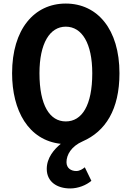

<svg xmlns="http://www.w3.org/2000/svg" viewBox="-20 -796 740 1080"><path d="M243 154C243 226 300 264 375 264C419 264 465 246 494 221L457 145C445 155 428 166 409 166C381 166 354 151 354 116C354 75 381 27 445 -1C573 -57 652 -179 652 -384C652 -631 528 -776 350 -776C172 -776 48 -631 48 -384C48 -175 139 -7 322 13C284 44 243 92 243 154ZM499 -384C499 -203 441 -113 350 -113C260 -113 202 -203 202 -384C202 -552 260 -646 350 -646C441 -646 499 -552 499 -384Z"/></svg>

Font: Kawkab Mono
Style: Bold
Weight: 700
Monospace: yes
Designer: Abdullah Arif
Foundry: Abdullah Arif
Version: Version 1.000;PS 000.500;hotconv 1.0.88;makeotf.lib2.5.64775